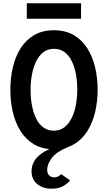

<svg xmlns="http://www.w3.org/2000/svg" viewBox="-20 -896 656 1168"><path d="M308 12Q237.5 12 187.2 -17.8Q137 -47.5 105 -98.5Q73 -149.5 58 -214.5Q43 -279.5 43 -350Q43 -420.5 58 -485.5Q73 -550.5 105 -601.5Q137 -652.5 187.2 -682.2Q237.5 -712 308 -712Q378.5 -712 429 -682.2Q479.5 -652.5 511.5 -601.5Q543.5 -550.5 558.8 -485.5Q574 -420.5 574 -350Q574 -279.5 558.8 -214.5Q543.5 -149.5 511.5 -98.5Q479.5 -47.5 429 -17.8Q378.5 12 308 12ZM308 -101Q345 -101 372 -122Q399 -143 416.2 -178.5Q433.5 -214 441.8 -258.5Q450 -303 450 -350Q450 -400 441.8 -444.8Q433.5 -489.5 416.5 -524.2Q399.5 -559 372.5 -579Q345.5 -599 308 -599Q270.5 -599 243.5 -578.2Q216.5 -557.5 199.5 -522Q182.5 -486.5 174.2 -442Q166 -397.5 166 -350Q166 -300.5 174.2 -255.8Q182.5 -211 199.5 -176Q216.5 -141 243.5 -121Q270.5 -101 308 -101ZM293 252Q240 252 206 223.2Q172 194.5 172 146Q172 95.5 208.8 58.2Q245.5 21 309 0H391Q323 27.5 295 65.2Q267 103 267 136Q267 160.5 279.8 171.8Q292.5 183 309 183Q324 183 334.8 177Q345.5 171 352 163L407 202Q393 218.5 365.5 235.2Q338 252 293 252ZM143 -782V-876H473V-782Z"/></svg>

Font: Overpass Mono
Style: Bold
Weight: 700
Monospace: yes
Designer: Delve Withrington, Dave Bailey
Foundry: Delve Fonts LLC
Version: Version 4.000